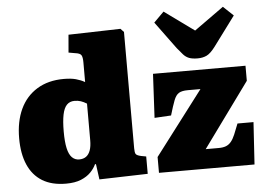

<svg xmlns="http://www.w3.org/2000/svg" viewBox="-56 -913 1395 1003"><g transform="rotate(-5 641.0 -411.5)"><path d="M251 14Q176 14 126.5 -16.5Q77 -47 52 -104.5Q27 -162 27 -243Q27 -331 57 -395.5Q87 -460 145.5 -496Q204 -532 286 -532Q324 -532 349.5 -525Q375 -518 396 -506V-610Q396 -636 389.5 -647Q383 -658 357 -661L323 -667L331 -760L604 -767L621 -749V-139Q621 -117 626 -109Q631 -101 653 -96L680 -91V0L426 7L415 -74H410Q400 -52 380.5 -32Q361 -12 329.5 1Q298 14 251 14ZM330 -106Q352 -106 366.5 -116.5Q381 -127 388.5 -148Q396 -169 396 -201V-393Q380 -403 365 -408Q350 -413 332 -413Q307 -413 291.5 -397Q276 -381 269 -346.5Q262 -312 262 -258Q262 -204 269.5 -170.5Q277 -137 292.5 -121.5Q308 -106 330 -106ZM739 0V-83L993 -417H926Q896 -417 880 -407.5Q864 -398 853.5 -371Q843 -344 828 -293L741 -288L753 -518H1238V-439L993 -102H1061Q1084 -102 1099.5 -108Q1115 -114 1126.5 -128Q1138 -142 1147.5 -164.5Q1157 -187 1170 -221H1254L1240 0ZM993 -578Q965 -578 948 -584.5Q931 -591 918 -605.5Q905 -620 888 -641L783 -784L836 -837L992 -724L1147 -835L1200 -785L1085 -630Q1060 -597 1039.5 -587.5Q1019 -578 993 -578Z"/></g></svg>

Font: Literata 18pt Black
Style: Regular
Weight: 900
Designer: Latin by Veronika Burian and Jose Scaglione. Greek by Irene Vlachou. Cyrillic by Vera Evstafieva.
Foundry: TypeTogether
Version: Version 3.103;gftools[0.9.29]